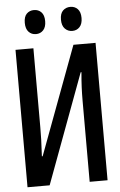

<svg xmlns="http://www.w3.org/2000/svg" viewBox="-60 -953 621 994"><g transform="rotate(-5 250.0 -455.5)"><path d="M42 0V-714H135V-303Q135 -274 134 -239Q133 -204 130 -153H134L343 -714H458V0H365V-420Q365 -457 366.5 -491Q368 -525 372 -569H368L157 0ZM344 -786Q321 -786 305.5 -802Q290 -818 290 -849Q290 -881 305.5 -896Q321 -911 344 -911Q367 -911 382 -895.5Q397 -880 397 -849Q397 -818 382 -802Q367 -786 344 -786ZM155 -786Q132 -786 117 -802Q102 -818 102 -849Q102 -881 117 -896Q132 -911 155 -911Q178 -911 193 -895.5Q208 -880 208 -849Q208 -818 193 -802Q178 -786 155 -786Z"/></g></svg>

Font: Noto Sans Mono ExtraCondensed Medium
Style: Regular
Weight: 500
Width: 2
Designer: Monotype Design Team
Foundry: Monotype Imaging Inc.
Version: Version 2.014